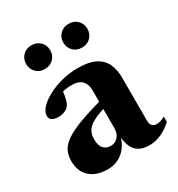

<svg xmlns="http://www.w3.org/2000/svg" viewBox="-165 -782 839 904"><g transform="rotate(-30 255.0 -330.0)"><path d="M304.5 -289 306 -251Q264 -239.5 237.8 -227.5Q211.5 -215.5 197.5 -202.5Q183.5 -189.5 178.2 -174.5Q173 -159.5 173 -141.5Q173 -107 187.8 -91.2Q202.5 -75.5 226 -75.5Q242 -75.5 254.8 -83.5Q267.5 -91.5 274.8 -106Q282 -120.5 282 -140V-345.5Q282 -378.5 264.2 -397.2Q246.5 -416 208 -416Q191 -416 174.5 -413.5Q158 -411 145 -406L163.5 -438.5Q159.5 -408 155.8 -388.2Q152 -368.5 147.8 -357Q143.5 -345.5 137.5 -338.5Q129.5 -329 114.5 -322.8Q99.5 -316.5 82 -316.5Q59 -316.5 47 -324.8Q35 -333 35 -348Q35 -369.5 55.2 -391.2Q75.5 -413 109.8 -431.2Q144 -449.5 186.2 -460.2Q228.5 -471 272.5 -471Q333 -471 368 -453Q403 -435 417.8 -402.5Q432.5 -370 432.5 -326.5V-93.5Q432.5 -81 436.2 -72.8Q440 -64.5 447 -60.5Q454 -56.5 464.5 -56.5Q475 -56.5 486.5 -59.8Q498 -63 510.5 -70.5V-41Q480 -14 449 -0.5Q418 13 386 13Q350.5 13 328.8 -0.5Q307 -14 296.8 -39.5Q286.5 -65 285.5 -101H291Q281.5 -63 262.5 -37.8Q243.5 -12.5 217.2 0.2Q191 13 159 13Q99.5 13 64 -18Q28.5 -49 28.5 -107.5Q28.5 -136.5 39.5 -159.8Q50.5 -183 80 -204Q109.5 -225 163.8 -245.5Q218 -266 304.5 -289ZM138.5 -544Q109.5 -544 91.2 -562.8Q73 -581.5 73 -608.5Q73 -635.5 91.2 -654.2Q109.5 -673 138.5 -673Q167.5 -673 185.8 -654.2Q204 -635.5 204 -608.5Q204 -581.5 185.8 -562.8Q167.5 -544 138.5 -544ZM340.5 -544Q311.5 -544 293.2 -562.8Q275 -581.5 275 -608.5Q275 -635.5 293.2 -654.2Q311.5 -673 340.5 -673Q370 -673 388 -654.2Q406 -635.5 406 -608.5Q406 -581.5 388 -562.8Q370 -544 340.5 -544Z"/></g></svg>

Font: Newsreader 36pt
Style: Bold
Weight: 700
Designer: Hugues Gentile
Foundry: Production Type
Version: Version 1.003